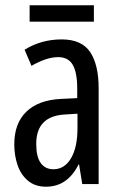

<svg xmlns="http://www.w3.org/2000/svg" viewBox="-20 -696 456 726"><path d="M213 -547Q289 -547 321 -499Q353 -451 353 -362V0H291L279 -74H277Q235 10 154 10Q113 10 86 -12.5Q59 -35 46.5 -71.5Q34 -108 34 -150Q34 -230 80 -274Q126 -318 211 -322L272 -325V-360Q272 -422 255 -451Q238 -480 200 -480Q156 -480 99 -447L73 -508Q136 -547 213 -547ZM225 -263Q117 -257 117 -152Q117 -103 134 -79.5Q151 -56 182 -56Q224 -56 248.5 -97.5Q273 -139 273 -212V-266ZM335 -676V-614H92V-676Z"/></svg>

Font: Noto Sans Kannada ExtraCondensed
Style: Regular
Weight: 400
Width: 2
Designer: Jelle Bosma - Monotype Design Team
Foundry: Monotype Imaging Inc.
Version: Version 2.005; ttfautohint (v1.8.4.7-5d5b)